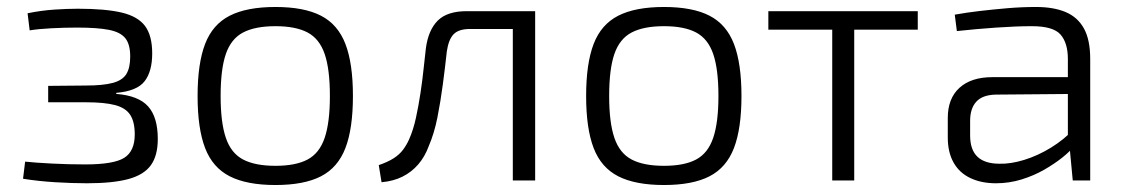

<svg xmlns="http://www.w3.org/2000/svg" viewBox="-20 -517 3224 550"><path d="M203 -492Q282 -492 328.5 -481Q375 -470 395.5 -442.5Q416 -415 416 -364Q416 -312 394 -284Q372 -256 313 -251V-248Q377 -243 404.5 -212Q432 -181 432 -119Q432 -71 412 -43.5Q392 -16 347.5 -4Q303 8 229 8Q187 8 138 5Q89 2 46 -5L52 -54Q80 -51 128 -48.5Q176 -46 224 -46Q306 -46 336 -65Q366 -84 366 -132Q366 -168 353 -188Q340 -208 309.5 -216Q279 -224 227 -224H118V-271L226 -272Q275 -272 303 -279.5Q331 -287 342 -305Q353 -323 353 -355Q353 -390 339 -407.5Q325 -425 292 -431.5Q259 -438 201 -438Q164 -438 126.5 -436Q89 -434 65 -430L59 -479Q98 -487 135.5 -489.5Q173 -492 203 -492Z M769 -497Q851 -497 899.5 -472Q948 -447 969.5 -391Q991 -335 991 -242Q991 -149 969.5 -93Q948 -37 899.5 -12Q851 13 769 13Q687 13 638 -12Q589 -37 567.5 -93Q546 -149 546 -242Q546 -335 567.5 -391Q589 -447 638 -472Q687 -497 769 -497ZM769 -442Q711 -442 676.5 -424Q642 -406 627 -362.5Q612 -319 612 -242Q612 -166 627 -122Q642 -78 676.5 -60Q711 -42 769 -42Q827 -42 861 -60Q895 -78 910 -122Q925 -166 925 -242Q925 -319 910 -362.5Q895 -406 861 -424Q827 -442 769 -442Z M1500 -485V-434H1327Q1294 -434 1279.5 -419Q1265 -404 1260 -370Q1255 -324 1248.5 -275Q1242 -226 1233 -180.5Q1224 -135 1208 -98Q1197 -68 1178 -46Q1159 -24 1133 -11Q1107 2 1073 5L1065 -44Q1091 -53 1107.5 -63.5Q1124 -74 1134.5 -88Q1145 -102 1152 -118Q1164 -145 1171.5 -179.5Q1179 -214 1184.5 -250.5Q1190 -287 1193.5 -320.5Q1197 -354 1200 -379Q1207 -431 1234 -458Q1261 -485 1317 -485ZM1513 -485V0H1449V-485Z M1882 -497Q1964 -497 2012.5 -472Q2061 -447 2082.5 -391Q2104 -335 2104 -242Q2104 -149 2082.5 -93Q2061 -37 2012.5 -12Q1964 13 1882 13Q1800 13 1751 -12Q1702 -37 1680.5 -93Q1659 -149 1659 -242Q1659 -335 1680.5 -391Q1702 -447 1751 -472Q1800 -497 1882 -497ZM1882 -442Q1824 -442 1789.5 -424Q1755 -406 1740 -362.5Q1725 -319 1725 -242Q1725 -166 1740 -122Q1755 -78 1789.5 -60Q1824 -42 1882 -42Q1940 -42 1974 -60Q2008 -78 2023 -122Q2038 -166 2038 -242Q2038 -319 2023 -362.5Q2008 -406 1974 -424Q1940 -442 1882 -442Z M2427 -485V0H2364V-485ZM2609 -485V-432H2181V-485Z M2948 -497Q2998 -497 3032.5 -482.5Q3067 -468 3085 -435.5Q3103 -403 3103 -348V0H3053L3043 -106L3039 -115V-348Q3039 -394 3018 -418Q2997 -442 2936 -442Q2892 -442 2834 -438Q2776 -434 2721 -428L2715 -475Q2748 -481 2786.5 -485.5Q2825 -490 2866 -493.5Q2907 -497 2948 -497ZM3070 -296 3069 -248 2832 -246Q2794 -245 2776.5 -225.5Q2759 -206 2759 -171V-129Q2759 -88 2780 -68Q2801 -48 2843 -48Q2875 -47 2914 -59Q2953 -71 2990.5 -94Q3028 -117 3057 -148V-99Q3046 -84 3023.5 -66Q3001 -48 2971.5 -31Q2942 -14 2906.5 -3Q2871 8 2833 8Q2791 8 2759.5 -7Q2728 -22 2711.5 -51.5Q2695 -81 2695 -123V-179Q2695 -235 2728.5 -265.5Q2762 -296 2823 -296Z"/></svg>

Font: Exo 2 Light
Style: Regular
Weight: 300
Designer: Natanael Gama
Foundry: Natanael Gama
Version: Version 2.010